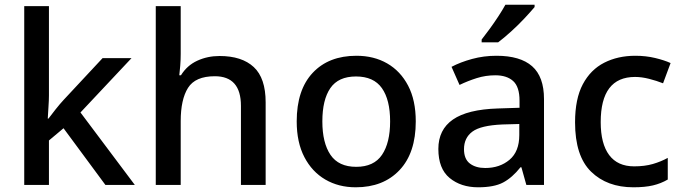

<svg xmlns="http://www.w3.org/2000/svg" viewBox="-20 -786 2902 816"><path d="M188 -380Q188 -360 186 -332Q184 -304 183 -282H186Q197 -297 216.5 -321.5Q236 -346 251 -362L416 -539H539L322 -308L553 0H428L250 -241L188 -189V0H83V-760H188Z M748 -557Q748 -531 746 -506.5Q744 -482 742 -466H749Q775 -508 818.5 -528Q862 -548 913 -548Q1008 -548 1058.5 -501Q1109 -454 1109 -351V0H1004V-336Q1004 -462 893 -462Q810 -462 779 -412.5Q748 -363 748 -271V0H642V-760H748Z M1747 -270Q1747 -136 1678 -63Q1609 10 1492 10Q1419 10 1362.5 -23Q1306 -56 1273.5 -118.5Q1241 -181 1241 -270Q1241 -404 1309 -476.5Q1377 -549 1495 -549Q1569 -549 1625.5 -516.5Q1682 -484 1714.5 -422Q1747 -360 1747 -270ZM1350 -270Q1350 -179 1384.5 -128Q1419 -77 1494 -77Q1569 -77 1603.5 -128Q1638 -179 1638 -270Q1638 -362 1603 -411.5Q1568 -461 1493 -461Q1418 -461 1384 -411.5Q1350 -362 1350 -270Z M2090 -549Q2191 -549 2241.5 -504.5Q2292 -460 2292 -365V0H2217L2196 -75H2192Q2157 -31 2118.5 -10.5Q2080 10 2012 10Q1939 10 1891 -29.5Q1843 -69 1843 -153Q1843 -235 1905 -278Q1967 -321 2096 -325L2188 -328V-358Q2188 -417 2161 -441.5Q2134 -466 2085 -466Q2044 -466 2006 -454Q1968 -442 1933 -425L1899 -502Q1937 -522 1986.5 -535.5Q2036 -549 2090 -549ZM2115 -257Q2023 -253 1987.5 -226.5Q1952 -200 1952 -152Q1952 -110 1977 -91Q2002 -72 2042 -72Q2104 -72 2145.5 -107Q2187 -142 2187 -212V-259ZM2252 -756Q2237 -738 2210 -709Q2183 -680 2152 -652Q2121 -624 2097 -606H2027V-618Q2042 -637 2061 -663Q2080 -689 2098 -716.5Q2116 -744 2128 -766H2252Z M2672 10Q2560 10 2492 -56.5Q2424 -123 2424 -266Q2424 -366 2457 -428Q2490 -490 2548 -519.5Q2606 -549 2680 -549Q2725 -549 2764.5 -539.5Q2804 -530 2830 -518L2798 -432Q2770 -443 2738.5 -451Q2707 -459 2679 -459Q2533 -459 2533 -267Q2533 -175 2569 -127Q2605 -79 2675 -79Q2720 -79 2754.5 -89Q2789 -99 2818 -115V-23Q2789 -6 2755 2Q2721 10 2672 10Z"/></svg>

Font: Noto Sans Tamil Medium
Style: Regular
Weight: 500
Designer: Jelle Bosma - Monotype Design Team
Foundry: Monotype Imaging Inc.
Version: Version 2.004; ttfautohint (v1.8.4.7-5d5b)